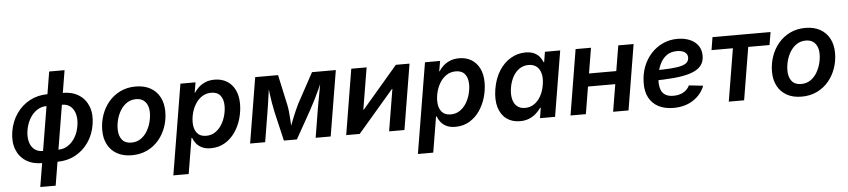

<svg xmlns="http://www.w3.org/2000/svg" viewBox="-49 -1045 6910 1565"><g transform="rotate(-5 3405.5 -262.0)"><path d="M258.3 11.2Q181.2 11.2 127 -23.4Q72.8 -58.1 49.1 -120.6Q25.4 -183.1 38.6 -266.1Q52.7 -349.1 96.4 -411.9Q140.1 -474.6 205.6 -509.5Q271 -544.4 350.1 -544.4H476.1Q553.7 -544.4 607.9 -509.5Q662.1 -474.6 685.8 -411.9Q709.5 -349.1 695.8 -266.1Q682.1 -183.1 638.4 -120.6Q594.7 -58.1 529.3 -23.4Q463.9 11.2 384.3 11.2ZM274.4 -86.4H400.4Q444.3 -86.4 480 -110.1Q515.6 -133.8 539.3 -174.3Q563 -214.8 571.3 -266.1Q580.1 -317.9 569.8 -359.1Q559.6 -400.4 532.2 -424.6Q504.9 -448.7 460.4 -448.7H334.5Q291 -448.7 255.1 -424.6Q219.2 -400.4 195.6 -359.1Q171.9 -317.9 163.1 -266.1Q154.8 -214.8 164.8 -174.3Q174.8 -133.8 202.6 -110.1Q230.5 -86.4 274.4 -86.4ZM226.6 204.1 380.9 -727.5H506.8L352.5 204.1Z M993.7 11.2Q923.3 11.2 873.3 -16.6Q823.2 -44.4 796.6 -94.7Q770 -145 770 -212.4Q770 -277.8 790.8 -337.4Q811.5 -397 850.8 -443.6Q890.1 -490.2 946 -517.3Q1002 -544.4 1071.3 -544.4Q1141.6 -544.4 1191.7 -516.6Q1241.7 -488.8 1268.6 -438.2Q1295.4 -387.7 1295.4 -319.8Q1295.4 -254.9 1274.7 -195.3Q1253.9 -135.7 1214.6 -89.1Q1175.3 -42.5 1119.4 -15.6Q1063.5 11.2 993.7 11.2ZM998.5 -91.8Q1041.5 -91.8 1073.5 -113Q1105.5 -134.3 1126.7 -168.7Q1147.9 -203.1 1158.7 -243.4Q1169.4 -283.7 1169.4 -321.8Q1169.4 -357.9 1157.7 -384.5Q1146 -411.1 1123.3 -426.3Q1100.6 -441.4 1066.4 -441.4Q1023.9 -441.4 991.9 -420.2Q960 -398.9 938.5 -364.5Q917 -330.1 906.5 -289.8Q896 -249.5 896 -210.9Q896 -157.2 921.6 -124.5Q947.3 -91.8 998.5 -91.8Z M1315.4 204.1 1438 -535.6H1561.5L1547.4 -451.7H1550.3Q1565.4 -475.6 1588.6 -496.6Q1611.8 -517.6 1643.8 -530.8Q1675.8 -543.9 1717.8 -543.9Q1774.4 -543.9 1817.1 -518.3Q1859.9 -492.7 1883.8 -444.6Q1907.7 -396.5 1907.7 -328.6Q1907.7 -268.6 1890.4 -208.5Q1873 -148.4 1839.1 -99.1Q1805.2 -49.8 1755.1 -19.8Q1705.1 10.3 1639.6 10.3Q1595.7 10.3 1566.2 -4.6Q1536.6 -19.5 1519.5 -42Q1502.4 -64.5 1494.1 -87.4H1489.3L1440.9 204.1ZM1609.9 -93.8Q1652.3 -93.8 1684.3 -115Q1716.3 -136.2 1737.8 -170.7Q1759.3 -205.1 1770 -245.4Q1780.8 -285.6 1780.8 -323.7Q1780.8 -377.4 1755.9 -408.7Q1731 -439.9 1681.6 -439.9Q1639.6 -439.9 1607.7 -419.7Q1575.7 -399.4 1554 -366.2Q1532.2 -333 1521 -292.7Q1509.8 -252.4 1509.8 -212.9Q1509.8 -157.7 1535.4 -125.7Q1561 -93.8 1609.9 -93.8Z M1961.4 0 2049.8 -535.6H2236.8L2290.5 -289.6Q2295.9 -263.7 2299.1 -234.9Q2302.2 -206.1 2304 -176.8Q2305.7 -147.5 2307.1 -120.1Q2308.6 -92.8 2309.6 -69.8H2290Q2298.8 -93.3 2309.3 -120.8Q2319.8 -148.4 2331.3 -177.5Q2342.8 -206.5 2355.5 -235.1Q2368.2 -263.7 2380.9 -289.6L2514.6 -535.6H2709.5L2620.6 0H2497.6L2535.6 -231Q2540 -258.3 2545.9 -289.8Q2551.8 -321.3 2557.9 -354.2Q2564 -387.2 2569.8 -419.7Q2575.7 -452.1 2581.1 -481.9H2593.8Q2575.2 -437.5 2555.7 -395Q2536.1 -352.5 2515.9 -311.8Q2495.6 -271 2473.6 -231L2344.2 0H2237.8L2183.6 -231Q2174.8 -271.5 2167.7 -312.3Q2160.6 -353 2155.3 -395.3Q2149.9 -437.5 2146 -481.9H2160.2Q2155.3 -451.2 2150.6 -418.7Q2146 -386.2 2141.4 -354Q2136.7 -321.8 2132.1 -290.5Q2127.4 -259.3 2122.6 -231L2084.5 0Z M3224.1 0H3098.6L3155.3 -341.8H3151.4L2857.9 0H2747.6L2835.9 -535.6H2961.4L2904.8 -194.3H2908.7L3200.7 -535.6H3312.5Z M3316.4 204.1 3439 -535.6H3562.5L3548.3 -451.7H3551.3Q3566.4 -475.6 3589.6 -496.6Q3612.8 -517.6 3644.8 -530.8Q3676.8 -543.9 3718.8 -543.9Q3775.4 -543.9 3818.1 -518.3Q3860.8 -492.7 3884.8 -444.6Q3908.7 -396.5 3908.7 -328.6Q3908.7 -268.6 3891.4 -208.5Q3874 -148.4 3840.1 -99.1Q3806.2 -49.8 3756.1 -19.8Q3706.1 10.3 3640.6 10.3Q3596.7 10.3 3567.1 -4.6Q3537.6 -19.5 3520.5 -42Q3503.4 -64.5 3495.1 -87.4H3490.2L3441.9 204.1ZM3610.8 -93.8Q3653.3 -93.8 3685.3 -115Q3717.3 -136.2 3738.8 -170.7Q3760.3 -205.1 3771 -245.4Q3781.7 -285.6 3781.7 -323.7Q3781.7 -377.4 3756.8 -408.7Q3731.9 -439.9 3682.6 -439.9Q3640.6 -439.9 3608.6 -419.7Q3576.7 -399.4 3554.9 -366.2Q3533.2 -333 3522 -292.7Q3510.7 -252.4 3510.7 -212.9Q3510.7 -157.7 3536.4 -125.7Q3562 -93.8 3610.8 -93.8Z M4169.9 10.3Q4104.5 10.3 4059.3 -23.2Q4014.2 -56.6 3995.6 -118.9Q3977.1 -181.2 3991.2 -267.6Q4005.9 -355 4045.4 -416.7Q4085 -478.5 4141.1 -511.2Q4197.3 -543.9 4261.2 -543.9Q4304.7 -543.9 4333 -530Q4361.3 -516.1 4377.7 -495.1Q4394 -474.1 4402.3 -451.7H4406.7L4420.4 -535.6H4545.4L4456.5 0H4333.5L4346.7 -83.5H4341.3Q4325.2 -60.1 4301.3 -38.6Q4277.3 -17.1 4244.9 -3.4Q4212.4 10.3 4169.9 10.3ZM4220.2 -93.8Q4261.2 -93.8 4293.9 -115.7Q4326.7 -137.7 4348.6 -176.8Q4370.6 -215.8 4379.4 -268.1Q4388.2 -320.3 4378.9 -358.9Q4369.6 -397.5 4344 -418.7Q4318.4 -439.9 4277.3 -439.9Q4235.8 -439.9 4203.4 -418.2Q4170.9 -396.5 4149.4 -357.9Q4127.9 -319.3 4119.1 -268.1Q4110.8 -216.3 4119.6 -177Q4128.4 -137.7 4153.8 -115.7Q4179.2 -93.8 4220.2 -93.8Z M5019.5 -328.1 5002 -222.7H4711.4L4729 -328.1ZM4797.4 -535.6 4708.5 0H4583L4671.4 -535.6ZM5146 -535.6 5057.6 0H4931.6L5020.5 -535.6Z M5425.3 11.7Q5354.5 11.7 5303.5 -14.6Q5252.4 -41 5225.3 -91.6Q5198.2 -142.1 5200.2 -215.3Q5201.2 -285.2 5224.4 -345.2Q5247.6 -405.3 5288.8 -450.4Q5330.1 -495.6 5385.3 -521Q5440.4 -546.4 5505.4 -546.4Q5561.5 -546.4 5605.2 -528.1Q5648.9 -509.8 5673.6 -475.1Q5698.2 -440.4 5698.2 -391.1Q5698.2 -341.3 5670.4 -308.6Q5642.6 -275.9 5587.2 -257.3Q5531.7 -238.8 5449.7 -231.2Q5367.7 -223.6 5259.3 -223.6L5273.4 -306.2Q5365.7 -306.2 5425.3 -310.3Q5484.9 -314.5 5518.6 -324Q5552.2 -333.5 5565.7 -349.4Q5579.1 -365.2 5579.1 -388.2Q5579.1 -415.5 5556.2 -431.4Q5533.2 -447.3 5492.7 -447.3Q5443.4 -447.3 5410.6 -424.6Q5377.9 -401.9 5358.6 -366Q5339.4 -330.1 5330.8 -289.3Q5322.3 -248.5 5321.8 -212.9Q5321.3 -177.7 5330.8 -149.2Q5340.3 -120.6 5365.2 -103.8Q5390.1 -86.9 5434.1 -86.9Q5481 -86.9 5515.4 -106.7Q5549.8 -126.5 5565.4 -160.2L5681.2 -147.5Q5653.3 -75.2 5585.9 -31.7Q5518.6 11.7 5425.3 11.7Z M5877.9 0 5949.2 -430.7H5774.4L5791.5 -535.6H6266.6L6249 -430.7H6074.7L6003.4 0Z M6473.6 11.2Q6403.3 11.2 6353.3 -16.6Q6303.2 -44.4 6276.6 -94.7Q6250 -145 6250 -212.4Q6250 -277.8 6270.8 -337.4Q6291.5 -397 6330.8 -443.6Q6370.1 -490.2 6426 -517.3Q6481.9 -544.4 6551.3 -544.4Q6621.6 -544.4 6671.6 -516.6Q6721.7 -488.8 6748.5 -438.2Q6775.4 -387.7 6775.4 -319.8Q6775.4 -254.9 6754.6 -195.3Q6733.9 -135.7 6694.6 -89.1Q6655.3 -42.5 6599.4 -15.6Q6543.5 11.2 6473.6 11.2ZM6478.5 -91.8Q6521.5 -91.8 6553.5 -113Q6585.4 -134.3 6606.7 -168.7Q6627.9 -203.1 6638.7 -243.4Q6649.4 -283.7 6649.4 -321.8Q6649.4 -357.9 6637.7 -384.5Q6626 -411.1 6603.3 -426.3Q6580.6 -441.4 6546.4 -441.4Q6503.9 -441.4 6471.9 -420.2Q6439.9 -398.9 6418.5 -364.5Q6397 -330.1 6386.5 -289.8Q6376 -249.5 6376 -210.9Q6376 -157.2 6401.6 -124.5Q6427.2 -91.8 6478.5 -91.8Z"/></g></svg>

Font: Inter 20pt SemiBold
Style: Italic
Weight: 600
Italic angle: -9.3988°
Version: Version 4.001;git-66647c0bb